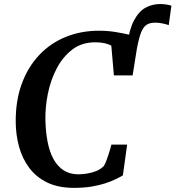

<svg xmlns="http://www.w3.org/2000/svg" viewBox="-20 -900 848 928"><path d="M621 -604.5 594 -679Q604.5 -758 627.8 -801.5Q651 -845 683.5 -862.8Q716 -880.5 753.5 -880.5Q770 -880.5 784 -878.2Q798 -876 808.5 -872.5L795.5 -778.5Q781.5 -783.5 764.2 -787Q747 -790.5 730 -790.5Q704.5 -790.5 688.5 -780.2Q672.5 -770 662 -743.2Q651.5 -716.5 642 -667ZM337.5 8Q261 8 207.5 -18.2Q154 -44.5 120.8 -89.5Q87.5 -134.5 72 -191.2Q56.5 -248 56 -309Q55 -412 84.8 -493.8Q114.5 -575.5 168.8 -633.2Q223 -691 297 -721.2Q371 -751.5 458.5 -751.5Q501.5 -751.5 538.8 -745.2Q576 -739 604.8 -732.2Q633.5 -725.5 651 -723.5L621 -535.5H530.5L518 -679.5Q509.5 -684 498.8 -687.5Q488 -691 473.8 -693.2Q459.5 -695.5 439.5 -695.5Q375.5 -695.5 329.5 -660.5Q283.5 -625.5 254 -569Q224.5 -512.5 211.2 -446.5Q198 -380.5 199.5 -318Q201 -261.5 210.2 -213.8Q219.5 -166 238.5 -131.2Q257.5 -96.5 287.2 -77Q317 -57.5 359 -57.5Q376 -57.5 398.8 -60.8Q421.5 -64 444 -72.8Q466.5 -81.5 482.5 -98.5Q488 -108.5 492.8 -120.5Q497.5 -132.5 502 -145.8Q506.5 -159 510.8 -173.2Q515 -187.5 518.5 -201H594.5L574 -52.5Q560 -44 539 -33.8Q518 -23.5 489 -14Q460 -4.5 422.5 1.8Q385 8 337.5 8Z"/></svg>

Font: Merriweather SemiBold
Style: Italic
Weight: 600
Italic angle: -7.8°
Version: Version 2.101